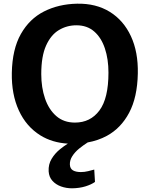

<svg xmlns="http://www.w3.org/2000/svg" viewBox="-20 -771 811 1040"><path d="M370 249Q338.5 249 310.2 238.8Q282 228.5 263.8 208.2Q245.5 188 243.5 157Q241.5 119.5 259.5 89.5Q277.5 59.5 305.5 37Q326.5 20 347.5 7Q263 2 199 -37.5Q122 -85.5 82 -172.8Q42 -260 44 -376Q46.5 -504.5 93 -586.8Q139.5 -669 218.5 -709Q297.5 -749 397.5 -751Q500 -753 574.8 -706.8Q649.5 -660.5 689.2 -574.8Q729 -489 726.5 -372.5Q724 -244 679.5 -160.2Q635 -76.5 558.5 -35Q511 -9.5 455 0.5Q431.5 15.5 408.5 34Q385.5 53 371.5 75Q357.5 97 358.5 120.5Q359.5 142.5 375.2 151.8Q391 161 418 161Q437.5 161 457.2 156.2Q477 151.5 490.5 147.5L494.5 214.5Q475 228.5 442.8 238.5Q410.5 248.5 370 249ZM386 -107Q469.5 -107 518.5 -172.5Q567.5 -238 567.5 -377.5Q567.5 -450.5 548.2 -508.5Q529 -566.5 490.5 -600.2Q452 -634 394 -634Q342 -634 298.8 -608Q255.5 -582 229.5 -524Q203.5 -466 203.5 -370Q203.5 -296.5 224 -237Q244.5 -177.5 285 -142.2Q325.5 -107 386 -107Z"/></svg>

Font: Koeln Type Sans
Style: Bold
Weight: 700
Designer: Eben Sorkin
Foundry: Eben Sorkin
Version: Version 2.001